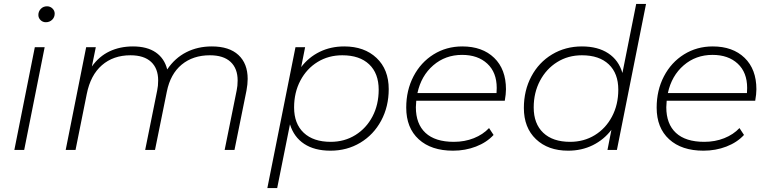

<svg xmlns="http://www.w3.org/2000/svg" viewBox="-20 -762 3911 976"><path d="M157 -522H207L103 0H53ZM175 -686Q175 -704 187.5 -717Q200 -730 219 -730Q235 -730 246.5 -719Q258 -708 258 -693Q258 -674 245 -661.5Q232 -649 213 -649Q197 -649 186 -660Q175 -671 175 -686Z M1239 -361Q1239 -334 1233 -302L1172 0H1122L1183 -302Q1188 -325 1188 -353Q1188 -414 1152 -447.5Q1116 -481 1047 -481Q961 -481 903.5 -433.5Q846 -386 828 -296L768 0H718L779 -302Q784 -325 784 -353Q784 -414 748 -447.5Q712 -481 643 -481Q556 -481 498 -430.5Q440 -380 421 -284L364 0H314L418 -522H467L447 -424Q484 -476 537 -501Q590 -526 656 -526Q728 -526 772 -495.5Q816 -465 830 -409Q869 -467 927 -496.5Q985 -526 1057 -526Q1145 -526 1192 -482.5Q1239 -439 1239 -361Z M1956 -309Q1956 -220 1917.5 -148.5Q1879 -77 1811.5 -36.5Q1744 4 1660 4Q1579 4 1526.5 -30.5Q1474 -65 1454 -130L1389 194H1339L1482 -522H1531L1511 -421Q1549 -471 1605 -498.5Q1661 -526 1730 -526Q1832 -526 1894 -467.5Q1956 -409 1956 -309ZM1905 -306Q1905 -389 1856.5 -435Q1808 -481 1720 -481Q1650 -481 1594.5 -447Q1539 -413 1507 -352.5Q1475 -292 1475 -216Q1475 -133 1524 -87Q1573 -41 1661 -41Q1731 -41 1786.5 -75.5Q1842 -110 1873.5 -170Q1905 -230 1905 -306Z M2096 -250Q2094 -228 2094 -217Q2094 -132 2143 -86.5Q2192 -41 2287 -41Q2342 -41 2388.5 -59.5Q2435 -78 2466 -111L2489 -76Q2454 -38 2399.5 -17Q2345 4 2283 4Q2172 4 2108.5 -54Q2045 -112 2045 -215Q2045 -303 2082 -374Q2119 -445 2184 -485.5Q2249 -526 2330 -526Q2432 -526 2492 -468Q2552 -410 2552 -308Q2552 -284 2546 -250ZM2102 -289H2504Q2505 -298 2505 -315Q2505 -394 2457 -438.5Q2409 -483 2329 -483Q2244 -483 2182.5 -430Q2121 -377 2102 -289Z M3264 -742 3116 0H3068L3088 -102Q3050 -52 2993.5 -24Q2937 4 2868 4Q2766 4 2704.5 -54.5Q2643 -113 2643 -213Q2643 -302 2681 -373.5Q2719 -445 2786.5 -485.5Q2854 -526 2938 -526Q3019 -526 3072 -491Q3125 -456 3144 -391L3214 -742ZM3123 -306Q3123 -389 3074.5 -435Q3026 -481 2938 -481Q2868 -481 2812.5 -446.5Q2757 -412 2725 -351.5Q2693 -291 2693 -216Q2693 -133 2741.5 -87Q2790 -41 2878 -41Q2948 -41 3003.5 -75Q3059 -109 3091 -169.5Q3123 -230 3123 -306Z M3369 -250Q3367 -228 3367 -217Q3367 -132 3416 -86.5Q3465 -41 3560 -41Q3615 -41 3661.5 -59.5Q3708 -78 3739 -111L3762 -76Q3727 -38 3672.5 -17Q3618 4 3556 4Q3445 4 3381.5 -54Q3318 -112 3318 -215Q3318 -303 3355 -374Q3392 -445 3457 -485.5Q3522 -526 3603 -526Q3705 -526 3765 -468Q3825 -410 3825 -308Q3825 -284 3819 -250ZM3375 -289H3777Q3778 -298 3778 -315Q3778 -394 3730 -438.5Q3682 -483 3602 -483Q3517 -483 3455.5 -430Q3394 -377 3375 -289Z"/></svg>

Font: Idrija
Style: Italic
Weight: 300
Italic angle: -11.3°
Designer: Julieta Ulanovsky
Foundry: Julieta Ulanovsky
Version: Version 7.200